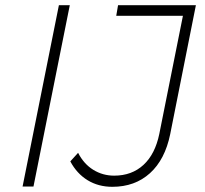

<svg xmlns="http://www.w3.org/2000/svg" viewBox="-20 -719 790 740"><path d="M249 -699 109 0H67L207 -699ZM735 -699 636 -202Q616 -104 558 -51.5Q500 1 413 1Q359 1 317.5 -24.5Q276 -50 251 -97L281 -130Q303 -87 339.5 -64.5Q376 -42 420 -42Q488 -42 533 -83.5Q578 -125 594 -203L685 -658H428L435 -699Z"/></svg>

Font: Gontserrat ExtraLight
Style: Italic
Weight: 275
Italic angle: -11.3°
Designer: Julieta Ulanovsky
Foundry: Julieta Ulanovsky
Version: Version 6.001